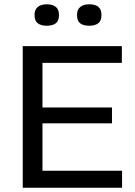

<svg xmlns="http://www.w3.org/2000/svg" viewBox="-20 -875 628 895"><path d="M86 0V-660H178V0ZM133 0V-79H549V0ZM133 -300V-374H502V-300ZM133 -582V-660H548V-582ZM396 -755Q368 -755 353.5 -766.5Q339 -778 339 -805Q339 -830 354 -842.5Q369 -855 396 -855Q424 -855 438.5 -843Q453 -831 453 -805Q453 -778 438 -766.5Q423 -755 396 -755ZM198 -755Q171 -755 156 -766.5Q141 -778 141 -805Q141 -830 156 -842.5Q171 -855 198 -855Q225 -855 240 -843Q255 -831 255 -805Q255 -778 240 -766.5Q225 -755 198 -755Z"/></svg>

Font: Bricolage Grotesque
Style: Regular
Weight: 400
Designer: Mathieu Triay
Foundry: Atelier Triay
Version: Version 1.001;gftools[0.9.33.dev8+g029e19f]